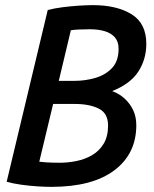

<svg xmlns="http://www.w3.org/2000/svg" viewBox="-20 -721 600 748"><path d="M180 7Q157 7 125.5 5Q94 3 62 -1.5Q30 -6 6 -13L166 -682Q193 -689 225 -693Q257 -697 288 -699Q319 -701 342 -701Q435 -701 492.5 -665.5Q550 -630 550 -550Q550 -491 519.5 -443Q489 -395 417 -366Q445 -356 466 -336.5Q487 -317 499 -291.5Q511 -266 511 -233Q511 -122 425.5 -57.5Q340 7 180 7ZM214 -87Q244 -87 277 -93.5Q310 -100 338 -116Q366 -132 383.5 -160.5Q401 -189 401 -232Q401 -280 364.5 -298Q328 -316 272 -316H187L133 -91Q138 -90 160 -88.5Q182 -87 214 -87ZM209 -406H270Q312 -406 351.5 -417.5Q391 -429 416.5 -456Q442 -483 442 -531Q442 -559 427.5 -575.5Q413 -592 388 -599.5Q363 -607 330 -607Q307 -607 286.5 -606Q266 -605 256 -603Z"/></svg>

Font: Ubuntu Sans Mono Medium
Style: Italic
Weight: 500
Italic angle: -13.5°
Monospace: yes
Designer: Dalton Maag Ltd
Foundry: Dalton Maag Ltd
Version: Version 1.006